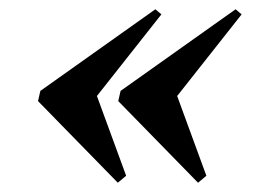

<svg xmlns="http://www.w3.org/2000/svg" viewBox="-20 -427 558 414"><path d="M407 -33 235 -209 240 -231 488 -407 501 -396 362 -220 425 -48ZM234 -33 62 -209 67 -231 315 -407 328 -396 189 -220 252 -48Z"/></svg>

Font: Libre Bodoni Medium
Style: Italic
Weight: 500
Italic angle: -13°
Designer: Pablo Impallari, Rodrigo Fuenzalida
Foundry: Impallari Type
Version: Version 2.005;gftools[0.9.23]